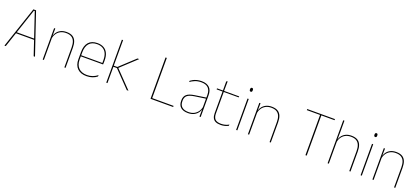

<svg xmlns="http://www.w3.org/2000/svg" viewBox="45 -1722 6066 2790"><g transform="rotate(20 3077.5 -327.0)"><path d="M38 0 253 -639H294.5L510.5 0H490L280.5 -623H267L58.5 0ZM127 -226V-243.5H421V-226Z M964.5 0V-310Q964.5 -363 950.2 -400.5Q936 -438 904 -458.2Q872 -478.5 818.5 -478.5Q769 -478.5 732.2 -458.8Q695.5 -439 673.5 -404.2Q651.5 -369.5 644.5 -325L635.5 -344H641Q645.5 -385 667.2 -419.2Q689 -453.5 727.5 -474.2Q766 -495 819.5 -495Q880 -495 915.8 -472.8Q951.5 -450.5 967.2 -409.2Q983 -368 983 -311V0ZM629.5 0V-485.5H648L646 -358.5H648V0Z M1308 9.5Q1216.5 9.5 1166 -40.2Q1115.5 -90 1115.5 -180.5V-292.5Q1115.5 -392.5 1162.2 -444.8Q1209 -497 1298 -497Q1356.5 -497 1397.2 -473.5Q1438 -450 1459 -405.2Q1480 -360.5 1480 -296.5V-279.5Q1480 -268.5 1479.8 -257.5Q1479.5 -246.5 1478.5 -233H1461.5Q1461.5 -250.5 1461.5 -266.5Q1461.5 -282.5 1461.5 -296Q1461.5 -355.5 1442.8 -396.5Q1424 -437.5 1387.5 -459Q1351 -480.5 1298 -480.5Q1218 -480.5 1176 -432.5Q1134 -384.5 1134 -292.5V-243.5V-239.5V-181Q1134 -140 1145.8 -108Q1157.5 -76 1180 -53.8Q1202.5 -31.5 1235 -19.8Q1267.5 -8 1308.5 -8Q1356 -8 1396 -22.8Q1436 -37.5 1471 -65L1468.5 -43Q1439 -19 1398 -4.8Q1357 9.5 1308 9.5ZM1124 -233V-249.5H1472V-233Z M1930 0 1686 -252.5H1624.5V-269.5H1686L1918.5 -485.5H1945L1697.5 -255.5V-267.5L1956 0ZM1612.5 0V-664.5H1631V0Z M2316.5 0H2297V-639H2316.5ZM2303.5 -17.5H2647V0H2303.5Z M3053.5 0 3055.5 -128 3054 -131.5V-292V-334.5Q3054 -404.5 3018.8 -441.2Q2983.5 -478 2910 -478Q2855.5 -478 2812.5 -460.2Q2769.5 -442.5 2740 -420L2742.5 -441Q2758 -453 2781.8 -465.5Q2805.5 -478 2837.8 -486.5Q2870 -495 2910 -495Q2951.5 -495 2982 -484.2Q3012.5 -473.5 3032.8 -453Q3053 -432.5 3062.8 -402.8Q3072.5 -373 3072.5 -335V0ZM2876.5 9.5Q2804 9.5 2764.8 -24.2Q2725.5 -58 2725.5 -123V-134.5Q2725.5 -192.5 2761.5 -224.2Q2797.5 -256 2882 -268.5L3063 -295.5L3063.5 -278.5L2885.5 -252.5Q2810.5 -241.5 2777.2 -214.5Q2744 -187.5 2744 -135.5V-124Q2744 -66.5 2778.8 -36.8Q2813.5 -7 2879 -7Q2931 -7 2968.2 -27.2Q3005.5 -47.5 3028 -82.2Q3050.5 -117 3057 -160.5L3066.5 -142H3060.5Q3056.5 -102.5 3034.5 -67.8Q3012.5 -33 2973 -11.8Q2933.5 9.5 2876.5 9.5Z M3383 9Q3334.5 9 3304 -5.2Q3273.5 -19.5 3259 -49Q3244.5 -78.5 3244.5 -123V-462.5H3263V-124.5Q3263 -65.5 3290.5 -37Q3318 -8.5 3383.5 -8.5Q3414.5 -8.5 3444.8 -16.2Q3475 -24 3503 -40L3500.5 -20Q3477.5 -7 3446.2 1Q3415 9 3383 9ZM3153 -457V-473H3496.5L3494 -457ZM3244.5 -468V-614L3264 -621.5L3262.5 -468Z M3620.5 0V-485.5H3639V0ZM3630 -594.5Q3619.5 -594.5 3614 -601.2Q3608.5 -608 3608.5 -622V-626.5Q3608.5 -640 3614 -646.8Q3619.5 -653.5 3630 -653.5Q3640.5 -653.5 3645.8 -646.8Q3651 -640 3651 -626.5V-622Q3651 -608 3645.8 -601.2Q3640.5 -594.5 3630 -594.5Z M4138 0V-310Q4138 -363 4123.8 -400.5Q4109.5 -438 4077.5 -458.2Q4045.5 -478.5 3992 -478.5Q3942.5 -478.5 3905.8 -458.8Q3869 -439 3847 -404.2Q3825 -369.5 3818 -325L3809 -344H3814.5Q3819 -385 3840.8 -419.2Q3862.5 -453.5 3901 -474.2Q3939.5 -495 3993 -495Q4053.5 -495 4089.2 -472.8Q4125 -450.5 4140.8 -409.2Q4156.5 -368 4156.5 -311V0ZM3803 0V-485.5H3821.5L3819.5 -358.5H3821.5V0Z M4692.5 0V-639H4712V0ZM4488 -622V-639H4916.5V-622Z M5370.5 0V-310Q5370.5 -363 5356.2 -400.5Q5342 -438 5310 -458.2Q5278 -478.5 5224.5 -478.5Q5174.5 -478.5 5138 -458.8Q5101.5 -439 5079.5 -404.5Q5057.5 -370 5050.5 -325.5L5039.5 -344H5047Q5051.5 -385 5073.2 -419.2Q5095 -453.5 5133.2 -474.2Q5171.5 -495 5225.5 -495Q5286 -495 5321.8 -472.8Q5357.5 -450.5 5373.2 -409.2Q5389 -368 5389 -311V0ZM5035.5 0V-664.5H5054V-495.5L5052 -357L5054 -354V0Z M5545.5 0V-485.5H5564V0ZM5555 -594.5Q5544.5 -594.5 5539 -601.2Q5533.5 -608 5533.5 -622V-626.5Q5533.5 -640 5539 -646.8Q5544.5 -653.5 5555 -653.5Q5565.5 -653.5 5570.8 -646.8Q5576 -640 5576 -626.5V-622Q5576 -608 5570.8 -601.2Q5565.5 -594.5 5555 -594.5Z M6063 0V-310Q6063 -363 6048.8 -400.5Q6034.5 -438 6002.5 -458.2Q5970.5 -478.5 5917 -478.5Q5867.5 -478.5 5830.8 -458.8Q5794 -439 5772 -404.2Q5750 -369.5 5743 -325L5734 -344H5739.5Q5744 -385 5765.8 -419.2Q5787.5 -453.5 5826 -474.2Q5864.5 -495 5918 -495Q5978.5 -495 6014.2 -472.8Q6050 -450.5 6065.8 -409.2Q6081.5 -368 6081.5 -311V0ZM5728 0V-485.5H5746.5L5744.5 -358.5H5746.5V0Z"/></g></svg>

Font: Anek Latin Thin
Style: Regular
Weight: 250
Designer: Yesha Goshar
Foundry: Ek Type
Version: Version 1.003